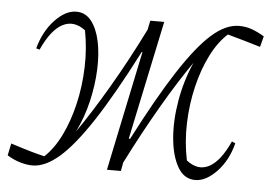

<svg xmlns="http://www.w3.org/2000/svg" viewBox="-43 -541 854 604"><g transform="rotate(5 384.0 -239.5)"><path d="M79 7Q62 7 41 1Q20 -5 -1 -18L7 -56Q29 -49 43.5 -44.5Q58 -40 73.5 -35.5Q89 -31 114 -25Q144 -53 166 -98Q188 -143 201 -198.5Q214 -254 216 -314Q218 -374 207 -431Q170 -459 134.5 -440.5Q99 -422 70 -358L59 -361Q74 -416 107.5 -451.5Q141 -487 175 -487Q204 -487 222.5 -463.5Q241 -440 249.5 -400.5Q258 -361 256 -311.5Q254 -262 242 -210.5Q230 -159 207 -112Q249 -172 301 -260.5Q353 -349 403 -450L409 -479H453L374 -104L378 -103Q448 -239 503 -323.5Q558 -408 602.5 -447.5Q647 -487 689 -487Q710 -487 728.5 -480.5Q747 -474 769 -461L760 -427Q734 -435 709.5 -442Q685 -449 656 -457Q626 -430 603.5 -385.5Q581 -341 567.5 -285Q554 -229 552 -169Q550 -109 562 -51Q599 -22 634 -40.5Q669 -59 698 -123L709 -118Q695 -63 661 -27.5Q627 8 593 8Q558 8 538 -26.5Q518 -61 513 -116.5Q508 -172 519 -236Q530 -300 556 -359Q512 -296 462.5 -211Q413 -126 363 -27L358 0H314L393 -378L391 -379Q319 -239 263.5 -154.5Q208 -70 163.5 -31.5Q119 7 79 7Z"/></g></svg>

Font: Piazzolla ExtraLight
Style: Italic
Weight: 200
Italic angle: -11.3°
Designer: Juan Pablo del Peral
Foundry: Huerta Tipografica
Version: Version 1.330